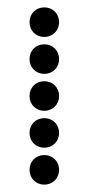

<svg xmlns="http://www.w3.org/2000/svg" viewBox="-20 -510 240 520"><path d="M100 -410C123 -410 140 -427 140 -450C140 -473 123 -490 100 -490C77 -490 60 -473 60 -450C60 -427 77 -410 100 -410ZM100 -310C123 -310 140 -327 140 -350C140 -373 123 -390 100 -390C77 -390 60 -373 60 -350C60 -327 77 -310 100 -310ZM100 -210C123 -210 140 -227 140 -250C140 -273 123 -290 100 -290C77 -290 60 -273 60 -250C60 -227 77 -210 100 -210ZM100 -110C123 -110 140 -127 140 -150C140 -173 123 -190 100 -190C77 -190 60 -173 60 -150C60 -127 77 -110 100 -110ZM100 -10C123 -10 140 -27 140 -50C140 -73 123 -90 100 -90C77 -90 60 -73 60 -50C60 -27 77 -10 100 -10Z"/></svg>

Font: TINY 5x3 80
Style: Regular
Weight: 200
Designer: Jack Halten Fahnestock
Foundry: Velvetyne Type Foundry
Version: Version 1.002;hotconv 1.0.109;makeotfexe 2.5.65596